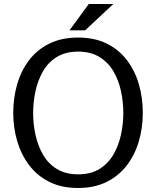

<svg xmlns="http://www.w3.org/2000/svg" viewBox="-20 -925 777 956"><path d="M368 11Q287 11 226.5 -19Q166 -49 126 -101.5Q86 -154 66 -221Q46 -288 46 -363Q46 -438 65.5 -505.5Q85 -573 125 -625.5Q165 -678 226 -708Q287 -738 369 -738Q451 -738 511.5 -708Q572 -678 612 -625.5Q652 -573 671.5 -505.5Q691 -438 691 -363Q691 -288 671 -220.5Q651 -153 611 -101Q571 -49 510.5 -19Q450 11 368 11ZM369 -57Q433 -57 476 -84Q519 -111 545 -156Q571 -201 582.5 -255Q594 -309 594 -363Q594 -417 582.5 -471Q571 -525 545 -569.5Q519 -614 475.5 -641Q432 -668 369 -668Q306 -668 262.5 -641Q219 -614 193.5 -569Q168 -524 156.5 -470Q145 -416 145 -362Q145 -308 156.5 -254.5Q168 -201 193.5 -156Q219 -111 262.5 -84Q306 -57 369 -57ZM422 -905H544L404 -774H326Z"/></svg>

Font: Rosario Light
Style: Regular
Weight: 300
Designer: Hector Gatti
Foundry: Omnibus Type
Version: Version 1.101; ttfautohint (v1.8.1.43-b0c9)